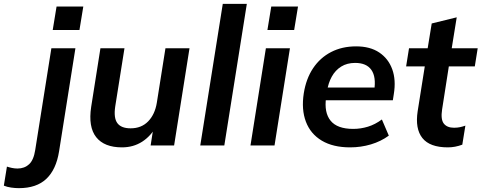

<svg xmlns="http://www.w3.org/2000/svg" viewBox="-156 -756 2503 998"><path d="M-58 222Q-77 222 -98 219Q-119 216 -136 209L-120 110Q-108 114 -93.5 117Q-79 120 -65 120Q-29 120 -5 98Q19 76 27 24L111 -505H236L151 31Q136 125 85 173.5Q34 222 -58 222ZM118 -600 138 -722H277L257 -600Z M478 10Q386 10 344 -43Q302 -96 318 -201L366 -505H491L443 -203Q434 -143 454 -116Q474 -89 523 -89Q579 -89 614 -125Q649 -161 659 -221L704 -505H829L749 0H627L643 -103H658Q629 -49 583 -19.5Q537 10 478 10Z M885 0 1002 -736H1127L1010 0Z M1146 0 1226 -505H1351L1271 0ZM1234 -600 1254 -722H1393L1373 -600Z M1664 10Q1575 10 1516.5 -25Q1458 -60 1434 -123.5Q1410 -187 1423 -271Q1435 -347 1471.5 -401.5Q1508 -456 1565 -485.5Q1622 -515 1695 -515Q1768 -515 1815.5 -483Q1863 -451 1883 -395.5Q1903 -340 1891 -267L1886 -235H1519L1529 -301H1808L1789 -285Q1800 -356 1774.5 -392.5Q1749 -429 1690 -429Q1648 -429 1617.5 -410Q1587 -391 1568.5 -357.5Q1550 -324 1544 -282L1539 -249Q1528 -171 1562.5 -128.5Q1597 -86 1680 -86Q1719 -86 1756.5 -97.5Q1794 -109 1829 -135L1865 -51Q1824 -21 1772 -5.5Q1720 10 1664 10Z M2172 10Q2078 10 2039.5 -38.5Q2001 -87 2015 -178L2052 -411H1955L1970 -505H2067L2088 -634L2218 -666L2192 -505H2327L2312 -411H2177L2142 -187Q2134 -135 2151 -113.5Q2168 -92 2204 -92Q2221 -92 2235 -95Q2249 -98 2263 -103L2247 -4Q2228 3 2209.5 6.5Q2191 10 2172 10Z"/></svg>

Font: Mulish ExtraLight
Style: Bold Italic
Weight: 700
Italic angle: -9°
Version: Version 3.603